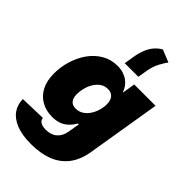

<svg xmlns="http://www.w3.org/2000/svg" viewBox="-302 -921 1237 1237"><g transform="rotate(45 316.5 -303.0)"><path d="M240.2 212.9Q156.7 212.9 103 190.9Q49.3 168.9 23.4 130.9Q-2.4 92.8 -2.4 44.4L174.8 39.1Q175.8 52.2 183.6 61.3Q191.4 70.3 205.8 75.2Q220.2 80.1 241.7 80.1Q289.1 80.1 317.9 54.9Q346.7 29.8 354.5 -15.6L367.7 -94.7H359.4Q342.8 -65.4 321.5 -45.9Q300.3 -26.4 273.4 -16.8Q246.6 -7.3 212.4 -7.3Q155.8 -7.3 112.8 -31.7Q69.8 -56.2 46.1 -102.3Q22.5 -148.4 22.5 -214.4Q22.5 -274.4 40.3 -332.3Q58.1 -390.1 91.3 -436.8Q124.5 -483.4 172.1 -511Q219.7 -538.6 278.8 -538.6Q307.6 -538.6 331.3 -531Q355 -523.4 373 -510.3Q391.1 -497.1 403.3 -479.7Q415.5 -462.4 421.9 -442.4H424.3L438.5 -529.3H632.8L549.3 -23.4Q535.6 58.6 494.6 111.1Q453.6 163.6 389.2 188.2Q324.7 212.9 240.2 212.9ZM280.8 -152.3Q310.1 -152.3 333 -167Q356 -181.6 371.8 -205.8Q387.7 -230 396 -258.3Q404.3 -286.6 404.3 -313.5Q404.3 -350.1 387.5 -369.6Q370.6 -389.2 339.8 -389.2Q310.5 -389.2 288.3 -373.8Q266.1 -358.4 251 -333.7Q235.8 -309.1 228.3 -280Q220.7 -251 220.7 -224.1Q220.7 -189.5 235.8 -170.9Q251 -152.3 280.8 -152.3ZM298.3 -583 310.1 -654.3Q317.4 -696.3 330.8 -728.3Q344.2 -760.3 364.3 -783Q384.3 -805.7 409.7 -819.3L494.1 -785.2Q481.9 -770 461.4 -732.7Q440.9 -695.3 433.1 -647.5L422.4 -583Z"/></g></svg>

Font: Inter 24pt Black
Style: Italic
Weight: 900
Italic angle: -9.3988°
Designer: Rasmus Andersson
Foundry: rsms
Version: Version 4.001;git-66647c0bb